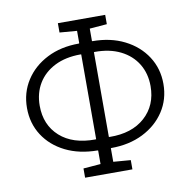

<svg xmlns="http://www.w3.org/2000/svg" viewBox="-79 -791 871 870"><g transform="rotate(-10 356.0 -355.5)"><path d="M243.2 0V-42.5L322.8 -48.8V-110.8L320.8 -111.8Q236.8 -112.3 173.3 -143.8Q109.9 -175.3 74.2 -230.5Q38.6 -285.6 38.6 -356.4Q38.6 -426.8 74.5 -482.7Q110.4 -538.6 173.8 -571Q237.3 -603.5 320.8 -603.5L322.8 -605V-661.6L243.2 -668V-710.9H460.9V-668L381.3 -661.6V-605L382.8 -603.5Q466.3 -603.5 530.3 -571.3Q594.2 -539.1 630.4 -483.4Q666.5 -427.7 666.5 -357.4Q666.5 -286.6 630.1 -231.2Q593.8 -175.8 530 -143.8Q466.3 -111.8 382.8 -111.8L381.3 -110.8V-48.8L460.9 -42.5V0ZM384.8 -162.6Q487.3 -161.1 547.4 -215.1Q607.4 -269 607.4 -357.4Q607.4 -415.5 580.3 -460Q553.2 -504.4 503.2 -529.3Q453.1 -554.2 384.8 -553.7L381.3 -553.2V-163.1ZM319.3 -162.6 322.8 -163.1V-553.2L319.3 -553.7Q251 -553.7 200.9 -528.6Q150.9 -503.4 124 -459Q97.2 -414.6 97.2 -356.4Q97.2 -268.1 156.5 -214.8Q215.8 -161.6 319.3 -162.6Z"/></g></svg>

Font: Roboto Slab Light
Style: Regular
Weight: 300
Designer: Google
Version: Version 2.000; ttfautohint (v1.8.1.43-b0c9)